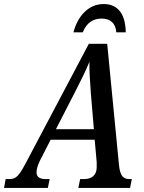

<svg xmlns="http://www.w3.org/2000/svg" viewBox="-65 -931 711 951"><path d="M299 -771H345C364 -819 397 -839 439 -839C480 -839 508 -817 511 -771H558C556 -860 521 -911 448 -911C370 -911 318 -846 299 -771ZM-45 0H172L181 -44H163C131 -44 116 -54 116 -78C116 -92 121 -111 133 -136L186 -239H404L414 -127C414 -121 414 -110 414 -103C414 -63 389 -44 352 -44H332L323 0H579L588 -44H575C541 -44 529 -66 524 -117L466 -714H375L62 -122C28 -58 14 -44 -19 -44H-37ZM308 -478C340 -540 358 -577 378 -625C377 -577 381 -528 385 -469L400 -291H212Z"/></svg>

Font: Noto Serif Condensed Medium
Style: Italic
Weight: 500
Width: 3
Italic angle: -12°
Designer: Monotype Design Team
Foundry: Monotype Imaging Inc.
Version: Version 2.013